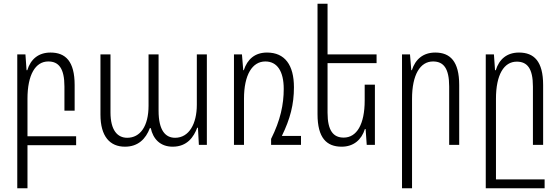

<svg xmlns="http://www.w3.org/2000/svg" viewBox="-20 -780 3014 1034"><path d="M73 234H128V2H390V-46H128V-248C128 -378 171 -449 240 -449C296 -449 327 -412 327 -314V-184H382V-322C382 -450 333 -497 252 -497C187 -497 145 -461 127 -402H123L117 -487H73Z M653 10C724 10 765 -32 787 -90H792C804 -33 842 10 910 10C989 10 1024 -44 1042 -92H1046L1051 0H1094V-487H1040V-216C1040 -113 998 -38 923 -38C872 -38 834 -76 834 -184V-487H780V-211C780 -100 735 -38 665 -38C613 -38 575 -78 575 -175V-487H521V-163C521 -45 572 10 653 10Z M1498 -48C1543 -140 1563 -218 1563 -310C1563 -430 1514 -497 1418 -497C1353 -497 1312 -461 1293 -402H1290L1283 -487H1240V0H1294V-248C1294 -378 1339 -449 1409 -449C1473 -449 1508 -396 1508 -301C1508 -217 1490 -132 1440 -32V0H1601V-48Z M1999 -324H1944V-239C1944 -110 1901 -39 1831 -39C1776 -39 1744 -75 1744 -173V-440H2008V-487H1744V-760H1690V-165C1690 -37 1739 10 1820 10C1884 10 1927 -27 1945 -85H1949L1955 0H1999Z M2145 234H2199V-248C2199 -378 2243 -449 2312 -449C2368 -449 2399 -413 2399 -314V0H2453V-322C2453 -450 2404 -497 2324 -497C2259 -497 2217 -461 2198 -402H2195L2188 -487H2145Z M2596 234H2913V186H2651V-248C2651 -378 2694 -448 2763 -448C2819 -448 2850 -412 2850 -314V0H2905V-322C2905 -450 2856 -497 2775 -497C2710 -497 2668 -461 2650 -402H2646L2640 -487H2596Z"/></svg>

Font: Noto Sans Armenian Condensed Light
Style: Regular
Weight: 300
Width: 3
Designer: Monotype Design Team
Foundry: Monotype Imaging Inc.
Version: Version 2.008